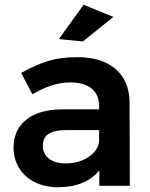

<svg xmlns="http://www.w3.org/2000/svg" viewBox="-20 -780 630 806"><path d="M397 0V-65Q369 -30 325 -12Q281 6 224 6Q168 6 125.5 -15.5Q83 -37 60 -75Q37 -113 37 -160Q37 -235 90 -277.5Q143 -320 240 -321H396V-335Q396 -382 365 -408Q334 -434 275 -434Q199 -434 116 -384L69 -474Q132 -509 183.5 -524.5Q235 -540 304 -540Q408 -540 465.5 -490Q523 -440 524 -350L525 0ZM396 -186V-234H261Q209 -234 184.5 -218.5Q160 -203 160 -168Q160 -134 185.5 -114Q211 -94 255 -94Q311 -94 351 -120.5Q391 -147 396 -186ZM331 -760 456 -709 328 -606 227 -616Z"/></svg>

Font: Montserrat arm2 Medium
Style: Regular
Weight: 500
Designer: Julieta Ulanovsky
Foundry: Julieta Ulanovsky
Version: Version 6.000